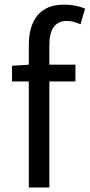

<svg xmlns="http://www.w3.org/2000/svg" viewBox="-20 -829 396 849"><path d="M356.4 -791 335.9 -721.7Q303.7 -736.3 275.4 -736.3Q198.2 -736.3 198.2 -628.9V-543H313.5V-468.8H198.2V0H107.4V-468.8H33.2V-538.1L107.4 -543V-629.9Q107.4 -714.8 146.5 -761.7Q185.5 -808.6 264.6 -808.6Q313.5 -808.6 356.4 -791Z"/></svg>

Font: GenYoGothic TW TTF Regular
Style: Regular
Weight: 400
Version: Version 1.300